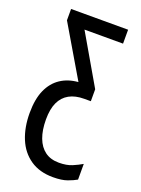

<svg xmlns="http://www.w3.org/2000/svg" viewBox="-147 -603 666 908"><g transform="rotate(20 185.5 -148.5)"><path d="M239 240Q171 240 124.5 208Q78 176 55 120Q32 64 32 -8Q32 -78 52.5 -124Q73 -170 110.5 -195Q148 -220 199 -224L48 -480V-537H335V-467H141L285 -219V-159H252Q207 -159 176.5 -142Q146 -125 130.5 -91.5Q115 -58 115 -6Q115 48 129.5 86.5Q144 125 172 145.5Q200 166 242 166Q281 166 308 154.5Q335 143 355 131V210Q338 220 310.5 230Q283 240 239 240Z"/></g></svg>

Font: Noto Sans ExtraCondensed
Style: Regular
Weight: 400
Width: 2
Designer: Monotype Design Team
Foundry: Monotype Imaging Inc.
Version: Version 2.013